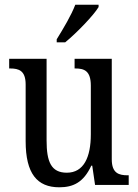

<svg xmlns="http://www.w3.org/2000/svg" viewBox="-20 -786 588 816"><path d="M221 -619V-606H257C307 -647 378 -721 399 -756V-766H300C283 -721 250 -666 221 -619ZM232 10C290 10 335 -10 368 -82H372L384 0H527V-41H523C486 -41 455 -49 455 -109V-536H297V-495H300C337 -495 366 -486 366 -422V-215C366 -118 336 -52 264 -52C197 -52 178 -99 178 -189V-536H19V-495H23C60 -495 89 -486 89 -427V-186C89 -48 138 10 232 10Z"/></svg>

Font: Noto Serif Myanmar Condensed
Style: Regular
Weight: 400
Width: 3
Designer: Ben Mitchell and the Monotype Design Team
Foundry: Monotype Imaging Inc.
Version: Version 2.106